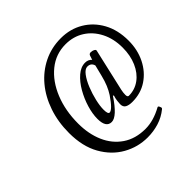

<svg xmlns="http://www.w3.org/2000/svg" viewBox="-177 -835 1009 1009"><g transform="rotate(-45 327.5 -330.0)"><path d="M366 16Q294 16 231 -19.5Q168 -55 129 -124Q90 -193 90 -293Q90 -375 114 -445Q138 -515 181 -566.5Q224 -618 283 -647Q342 -676 412 -676Q481 -676 536 -643.5Q591 -611 623 -552.5Q655 -494 655 -415Q655 -347 627.5 -292Q600 -237 552 -205Q504 -173 441 -173Q416 -173 401.5 -181Q387 -189 387 -210Q387 -218 389 -234Q391 -250 396 -265L392 -269Q330 -175 290 -175Q248 -175 248 -240Q248 -277 261 -320.5Q274 -364 297 -404Q320 -444 349.5 -469.5Q379 -495 411 -495Q434 -495 448 -479L456 -503Q458 -509 463.5 -511.5Q469 -514 483 -511Q502 -505 499 -496L445 -260Q441 -242 441 -225.5Q441 -209 451 -209Q496 -209 531.5 -235Q567 -261 587 -307Q607 -353 607 -411Q607 -477 581 -528Q555 -579 510 -607.5Q465 -636 407 -636Q334 -636 278 -590.5Q222 -545 190.5 -467.5Q159 -390 159 -294Q159 -217 185.5 -156Q212 -95 264 -59.5Q316 -24 390 -24Q450 -24 515 -60Q522 -63 526 -50Q531 -41 524 -36Q491 -9 450.5 3.5Q410 16 366 16ZM317 -218Q338 -218 382 -283Q395 -303 405.5 -328Q416 -353 424 -386L439 -446Q432 -472 405 -472Q387 -472 369 -448Q351 -424 336.5 -388Q322 -352 313.5 -315Q305 -278 305 -252Q305 -218 317 -218Z"/></g></svg>

Font: Junicode Two Beta Condensed Medium
Style: Italic
Weight: 500
Width: 3
Italic angle: -9°
Version: Version 1.053; ttfautohint (v1.8.4)